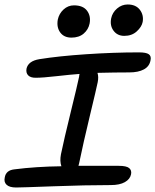

<svg xmlns="http://www.w3.org/2000/svg" viewBox="-24 -894 693 857"><path d="M530.8 -733.9Q500 -733.9 482.9 -756.8Q465.8 -779.8 472.2 -812Q477.5 -837.9 498.5 -856Q519.5 -874 545.9 -874Q582 -874 600.1 -850.6Q618.2 -827.1 612.8 -795.9Q608.4 -773.9 586.4 -753.9Q564.5 -733.9 530.8 -733.9ZM294.9 -726.1Q261.7 -726.1 244.9 -749Q228 -772 233.9 -806.2Q239.7 -833.5 259.8 -851.8Q279.8 -870.1 306.2 -870.1Q346.7 -870.1 364.5 -846.2Q382.3 -822.3 376 -789.1Q370.6 -762.2 349.6 -744.1Q328.6 -726.1 294.9 -726.1ZM47.9 -57.1Q18.6 -57.1 5.6 -69.1Q-7.3 -81.1 -2.9 -101.1Q2 -134.3 41 -138.2Q135.7 -150.4 250 -151.9Q242.2 -174.3 248 -205.1Q262.2 -273.9 291.5 -392.8Q320.8 -511.7 329.1 -551.8Q329.1 -556.2 331.1 -564Q290 -561 228.3 -554Q166.5 -546.9 134.8 -546.9Q112.3 -546.9 101.8 -557.6Q91.3 -568.4 94.2 -586.9Q101.6 -621.6 151.9 -629.9Q236.8 -643.6 360.1 -651.9Q483.4 -660.2 596.2 -660.2Q628.4 -660.2 640.1 -651.9Q651.9 -643.6 647.9 -625Q643.1 -597.7 618.2 -584.2Q593.3 -570.8 553.2 -570.8Q491.2 -570.8 411.1 -568.8Q417 -551.3 412.1 -526.9Q406.7 -500 377.2 -377.7Q347.7 -255.4 329.1 -165Q326.7 -155.3 326.2 -153.8H505.9Q540.5 -153.8 552.5 -143.8Q564.5 -133.8 561 -116.2Q556.6 -94.2 533.4 -81.1Q510.3 -67.9 470.2 -67.9Q358.9 -67.9 214.6 -62.5Q70.3 -57.1 47.9 -57.1Z"/></svg>

Font: Shantell Sans Irregular Bouncy
Style: Italic
Weight: 400
Italic angle: -11.31°
Designer: Stephen Nixon, Anya Danilova, Shantell Martin
Foundry: Arrow Type
Version: Version 1.006;[9816181b4]